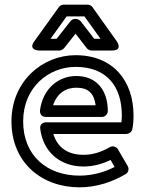

<svg xmlns="http://www.w3.org/2000/svg" viewBox="-20 -764 628 821"><path d="M79 -245C79 -391 189 -478 303 -478C435 -478 501 -396 501 -270C501 -260 500 -249 499 -241H177C167 -241 149 -235 152 -213C165 -112 239 -52 337 -52C379 -52 418 -63 453 -80L470 -50C425 -27 374 -13 320 -13C182 -13 79 -98 79 -245ZM29 -245C29 -68 159 37 320 37C394 37 463 13 518 -20C529 -26 533 -42 526 -54L484 -126C478 -136 462 -142 450 -135C413 -114 378 -102 337 -102C270 -102 226 -133 208 -191H520C529 -191 542 -198 545 -209C549 -225 551 -246 551 -270C551 -418 464 -528 303 -528C164 -528 29 -419 29 -245ZM176 -264H416C431 -264 441 -278 441 -289C441 -376 395 -439 306 -439C230 -439 163 -385 151 -292C150 -282 154 -264 176 -264ZM207 -314C224 -365 261 -389 306 -389C358 -389 382 -365 389 -314ZM196 -598 265 -694H341L410 -598H383L325 -673C320 -679 311 -683 305 -683H300C292 -683 285 -678 281 -673L222 -598ZM127 -588C98 -548 148 -548 148 -548H234C240 -548 249 -552 254 -558L303 -620L351 -558C355 -553 363 -548 371 -548H459C508 -548 479 -588 479 -588L375 -734C371 -740 362 -744 354 -744H252C245 -744 237 -741 232 -734Z"/></svg>

Font: Falling Sky
Style: ExtOu
Weight: 400
Designer: Paul D. Hunt
Foundry: Adobe Systems Incorporated
Version: Version 1.02